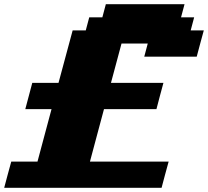

<svg xmlns="http://www.w3.org/2000/svg" viewBox="-20 -895 991 915"><path d="M0 0H750Q755.4 -21 766.6 -62.5Q777.8 -104 783.7 -125H408.7Q419.9 -167 442.1 -250Q464.4 -333 475.6 -375H725.6Q731 -395.5 741.9 -437.3Q752.9 -479 758.8 -500H508.8L559.1 -687.5H684.1L667.5 -625H917.5Q922.9 -645.5 934.1 -687.3Q945.3 -729 951.2 -750H888.7L905.3 -812.5H842.8L859.4 -875H484.4L467.8 -812.5H405.3L388.7 -750H326.2Q314.9 -708.5 292.5 -625Q270 -541.5 258.8 -500H133.8Q128.4 -479 117.2 -437.5Q106 -396 100.6 -375H225.6Q214.4 -333 192.1 -250Q169.9 -167 158.7 -125H33.7Q27.8 -104 16.6 -62.5Q5.4 -21 0 0Z"/></svg>

Font: Faithful 32x
Style: BoldOblique
Weight: 400
Foundry: Faithful Resource Pack
Version: Version 1.0; January 27, 2023